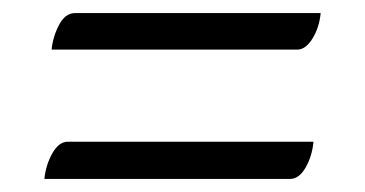

<svg xmlns="http://www.w3.org/2000/svg" viewBox="-20 -482 559 294"><path d="M48 -208Q50 -229 60 -247Q70 -265 84 -265H460Q458 -243 448 -225.5Q438 -208 424 -208ZM59 -406Q61 -426 70.5 -444Q80 -462 95 -462H471Q469 -440 458.5 -423Q448 -406 435 -406Z"/></svg>

Font: Gotu
Style: Regular
Weight: 400
Designer: Sarang Kulkarni & Kailash Malviya
Foundry: Ek Type
Version: Version 2.320;hotconv 1.0.109;makeotfexe 2.5.65596; ttfautoh